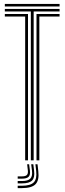

<svg xmlns="http://www.w3.org/2000/svg" viewBox="-20 -820 330 982"><path d="M137.7 0V-761.3H4.7V-774.2H284.7V-761.3H152.2V0ZM108.7 0V-735.6H4.7V-748.5H123.2V0ZM166.7 0V-748.5H284.7V-735.6H181.2V0ZM4.7 -787.1V-800H284.7V-787.1ZM161.1 20H171.9L175.9 55.4Q181.3 101.9 161.8 122Q142.4 142.1 92.2 142.1H70.5V130H92.2Q135.9 130 152.8 112.6Q169.7 95.3 165.1 55.4ZM118.9 20H128.9L132.9 51.3Q136 74.1 126.6 83.9Q117.2 93.8 92.2 93.8H70.5V82.1H92.2Q110.6 82.1 117.5 75Q124.4 67.8 122.4 51.3ZM139.6 20H150.4L154.4 53.4Q158.8 88 144.3 103Q129.8 117.9 92.2 117.9H70.5V105.9H92.2Q123.1 105.9 135.1 93.6Q147 81.4 143.6 53.4Z"/></svg>

Font: Big Shoulders Inline Display SC Thin
Style: Regular
Weight: 100
Designer: Patric King
Foundry: XO Type Co
Version: Version 2.002